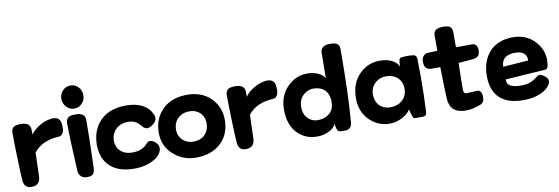

<svg xmlns="http://www.w3.org/2000/svg" viewBox="-57 -1177 4833 1661"><g transform="rotate(-10 2359.0 -346.0)"><path d="M199.2 -232.4H198.2Q194.3 -72.3 191.4 -17.6Q186.5 52.7 119.1 55.7Q50.8 59.6 43.9 -9.8Q39.1 -62.5 34.7 -210.9Q30.3 -359.4 30.3 -434.6Q30.3 -463.9 47.9 -480Q65.4 -496.1 114.3 -496.1Q196.3 -496.1 198.2 -433.6Q198.2 -408.2 198.7 -399.4Q199.2 -390.6 199.2 -388.7Q224.6 -426.8 275.4 -457.5Q326.2 -488.3 377.9 -495.1Q452.1 -504.9 463.9 -444.3Q466.8 -421.9 466.8 -396.5Q466.8 -371.1 453.6 -351.1Q440.4 -331.1 416 -331.1Q272.5 -323.2 199.2 -232.4Z M526.4 -9.8Q510.7 -310.5 510.7 -434.6Q510.7 -463.9 528.3 -480Q545.9 -496.1 594.7 -496.1Q678.7 -496.1 678.7 -433.6Q679.7 -300.8 669.9 -12.7Q668 23.4 654.8 39.1Q641.6 54.7 608.4 55.7Q571.3 57.6 550.8 40Q530.3 22.5 526.4 -9.8ZM691.4 -649.4Q691.4 -606.4 663.1 -576.7Q634.8 -546.9 594.7 -546.9Q554.7 -546.9 526.4 -577.1Q498 -607.4 498 -649.4Q498 -691.4 526.4 -720.7Q554.7 -750 594.7 -750Q634.8 -750 663.1 -720.7Q691.4 -691.4 691.4 -649.4Z M1252 -44.9Q1229.5 -2.9 1167.5 24.9Q1105.5 52.7 1031.2 54.7Q886.7 58.6 809.1 -10.7Q731.4 -80.1 731.4 -203.1Q731.4 -330.1 808.6 -411.6Q885.7 -493.2 1029.3 -496.1Q1206.1 -499 1263.7 -378.9Q1287.1 -326.2 1234.4 -290Q1209 -270.5 1186.5 -270.5Q1164.1 -270.5 1143.6 -295.9Q1120.1 -325.2 1094.7 -339.4Q1069.3 -353.5 1030.3 -353.5Q966.8 -353.5 925.3 -314.9Q883.8 -276.4 882.8 -215.8Q881.8 -154.3 924.3 -118.2Q966.8 -82 1037.1 -85.9Q1117.2 -89.8 1159.2 -142.6Q1174.8 -159.2 1193.4 -157.2Q1211.9 -155.3 1230.5 -140.6Q1256.8 -118.2 1261.2 -95.2Q1265.6 -72.3 1252 -44.9Z M1859.4 -221.7Q1858.4 -99.6 1778.3 -23.9Q1698.2 51.8 1566.4 53.7Q1450.2 55.7 1366.2 -16.6Q1282.2 -88.9 1277.3 -200.2Q1272.5 -322.3 1347.2 -405.8Q1421.9 -489.3 1555.7 -495.1Q1694.3 -501 1777.3 -421.9Q1860.4 -342.8 1859.4 -221.7ZM1572.3 -86.9Q1632.8 -90.8 1667.5 -131.3Q1702.1 -171.9 1699.2 -230.5Q1696.3 -289.1 1655.3 -322.3Q1614.3 -355.5 1554.7 -350.6Q1498 -345.7 1463.4 -308.6Q1428.7 -271.5 1428.7 -214.8Q1428.7 -156.2 1469.7 -119.6Q1510.7 -83 1572.3 -86.9Z M2082 -232.4H2081.1Q2077.1 -72.3 2074.2 -17.6Q2069.3 52.7 2002 55.7Q1933.6 59.6 1926.8 -9.8Q1921.9 -62.5 1917.5 -210.9Q1913.1 -359.4 1913.1 -434.6Q1913.1 -463.9 1930.7 -480Q1948.2 -496.1 1997.1 -496.1Q2079.1 -496.1 2081.1 -433.6Q2081.1 -408.2 2081.5 -399.4Q2082 -390.6 2082 -388.7Q2107.4 -426.8 2158.2 -457.5Q2209 -488.3 2260.7 -495.1Q2335 -504.9 2346.7 -444.3Q2349.6 -421.9 2349.6 -396.5Q2349.6 -371.1 2336.4 -351.1Q2323.2 -331.1 2298.8 -331.1Q2155.3 -323.2 2082 -232.4Z M2788.1 -26.4Q2775.4 6.8 2731 30.3Q2686.5 53.7 2632.8 55.7Q2519.5 59.6 2447.3 -17.6Q2375 -94.7 2378.9 -236.3Q2382.8 -350.6 2458 -424.3Q2533.2 -498 2633.8 -496.1Q2686.5 -495.1 2728 -475.6Q2769.5 -456.1 2782.2 -426.8Q2784.2 -612.3 2785.2 -653.3Q2788.1 -714.8 2869.1 -714.8Q2918 -714.8 2934.6 -699.2Q2951.2 -683.6 2951.2 -654.3Q2951.2 -267.6 2930.7 -14.6Q2928.7 14.6 2912.1 31.2Q2895.5 47.9 2868.2 46.9Q2839.8 46.9 2827.1 45.9Q2806.6 44.9 2798.8 23.4Q2790 -2.9 2788.1 -26.4ZM2795.9 -215.8Q2796.9 -278.3 2767.1 -314.5Q2737.3 -350.6 2680.7 -357.4Q2622.1 -364.3 2577.1 -328.1Q2532.2 -292 2529.3 -227.5Q2526.4 -160.2 2563.5 -120.6Q2600.6 -81.1 2660.2 -83Q2717.8 -85 2756.3 -118.7Q2794.9 -152.3 2795.9 -215.8Z M3551.8 45.9H3483.4Q3469.7 45.9 3465.8 35.2Q3461.9 23.4 3454.6 1Q3447.3 -21.5 3443.4 -36.1Q3419.9 1 3372.1 26.4Q3324.2 51.8 3274.4 54.7Q3165 60.5 3085.9 -16.1Q3006.8 -92.8 3008.8 -216.8Q3010.7 -348.6 3091.3 -425.3Q3171.9 -502 3282.2 -496.1Q3338.9 -493.2 3377.9 -471.7Q3417 -450.2 3430.7 -416L3435.5 -462.9Q3438.5 -488.3 3452.1 -491.2Q3514.6 -500 3567.4 -491.2Q3590.8 -486.3 3591.8 -451.2Q3593.8 -357.4 3593.8 -303.7Q3593.8 -132.8 3585.9 11.7Q3584 45.9 3551.8 45.9ZM3321.3 -85.9Q3372.1 -93.8 3405.3 -130.4Q3438.5 -167 3437.5 -222.7Q3436.5 -279.3 3402.3 -314.5Q3368.2 -349.6 3309.6 -353.5Q3246.1 -357.4 3202.6 -318.8Q3159.2 -280.3 3159.2 -218.8Q3159.2 -147.5 3205.1 -111.3Q3251 -75.2 3321.3 -85.9Z M3774.4 -350.6H3695.3Q3634.8 -350.6 3633.8 -418.9Q3632.8 -452.1 3648.9 -470.7Q3665 -489.3 3690.4 -491.2Q3733.4 -493.2 3773.4 -494.1V-628.9Q3773.4 -657.2 3791.5 -673.8Q3809.6 -690.4 3858.4 -690.4Q3904.3 -690.4 3920.9 -674.8Q3937.5 -659.2 3937.5 -627.9V-496.1Q3990.2 -497.1 4081.1 -497.1Q4101.6 -497.1 4113.8 -481.4Q4126 -465.8 4126 -439.5Q4126 -402.3 4111.3 -388.2Q4096.7 -374 4070.3 -370.1Q4032.2 -365.2 3936.5 -359.4Q3932.6 -203.1 3932.6 -122.1Q3932.6 -85.9 3965.8 -88.9Q4010.7 -90.8 4052.7 -93.8Q4068.4 -94.7 4080.1 -82Q4091.8 -69.3 4093.8 -40Q4097.7 16.6 4055.7 31.2Q3986.3 57.6 3927.7 57.6Q3789.1 57.6 3782.2 -72.3Q3776.4 -186.5 3774.4 -350.6Z M4312.5 -147.5Q4311.5 -106.4 4343.3 -89.4Q4375 -72.3 4442.4 -72.3Q4521.5 -72.3 4577.1 -121.1Q4598.6 -136.7 4609.9 -135.7Q4621.1 -134.8 4644.5 -120.1Q4695.3 -85 4670.9 -41Q4644.5 2.9 4583.5 28.8Q4522.5 54.7 4439.5 55.7Q4297.9 56.6 4227.5 -10.3Q4157.2 -77.1 4157.2 -203.1Q4157.2 -332 4226.1 -411.1Q4294.9 -490.2 4421.9 -496.1Q4553.7 -501 4632.3 -412.1Q4710.9 -323.2 4691.4 -207Q4685.5 -171.9 4664.1 -170.9Q4476.6 -157.2 4312.5 -147.5ZM4311.5 -258.8Q4321.3 -258.8 4533.2 -275.4Q4535.2 -318.4 4505.9 -341.3Q4476.6 -364.3 4417 -360.4Q4360.4 -356.4 4335.4 -329.1Q4310.5 -301.8 4311.5 -258.8Z"/></g></svg>

Font: Gen Jyuu GothicX Heavy
Style: Bold
Weight: 900
Designer: [Source Han Sans]
Ryoko NISHIZUKA  (kana & ideographs); Paul D. Hunt (Latin, Greek & Cyrillic); Wenlong ZHANG  (bopomofo
Version: Version 1.002.20150607